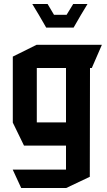

<svg xmlns="http://www.w3.org/2000/svg" viewBox="-20 -737 535 960"><path d="M86 203 44 112V111H310V-9H100L44 -124V-454L163 -513H489V-512L439 -397H430L429 147L311 203ZM164 -397V-125H310V-397ZM313 -663 346 -717H417V-716L385 -663L348 -599H211L174 -663L142 -716V-717H218L250 -663Z"/></svg>

Font: Foldit Thin Medium
Style: Regular
Weight: 500
Version: Version 1.003